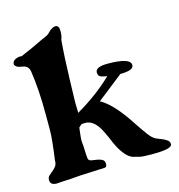

<svg xmlns="http://www.w3.org/2000/svg" viewBox="-106 -779 837 900"><g transform="rotate(-15 312.0 -329.0)"><path d="M624 -12Q624 11 532 11Q483 11 469.5 8Q456 5 438 0Q420 -5 403.5 -23.5Q387 -42 374.5 -65.5Q362 -89 352 -115Q341 -140 329 -162Q301 -211 263 -212Q246 -212 242 -210L229 -198Q227 -182 226 -172Q225 -162 224 -153Q223 -144 223 -140Q223 -136 224 -122Q226 -109 226 -94Q227 -59 229 -47Q232 -37 244 -35L270 -31Q284 -29 295 -23Q306 -17 306 -1Q306 15 293 15Q285 15 267 16Q249 17 226 18Q203 19 178 20L128 24Q105 25 87 26Q69 27 60 28Q28 28 28 3Q28 -10 36 -17.5Q44 -25 53.5 -32.5Q63 -40 71 -50Q79 -60 79 -79Q93 -180 93 -223V-301Q93 -419 79 -511Q74 -538 50 -542Q40 -544 29 -546.5Q18 -549 10 -560L9 -564Q9 -578 22 -585Q35 -592 48 -592L54 -591Q69 -597 107 -614L164 -641Q184 -650 190 -652.5Q196 -655 202 -660L214 -672Q231 -686 243 -686Q261 -686 261 -659Q261 -632 254 -617Q247 -536 244 -430Q241 -324 241 -320V-308L242 -276V-266Q344 -325 418 -397Q404 -399 389.5 -403.5Q375 -408 375 -426Q375 -453 434 -453Q545 -453 545 -417Q545 -391 480 -391L354 -292Q406 -264 466 -178L510 -113Q531 -82 543.5 -70Q556 -58 568.5 -53.5Q581 -49 593.5 -43.5Q606 -38 615 -31Q624 -24 624 -12Z"/></g></svg>

Font: Miltonian Tattoo
Style: Regular
Weight: 400
Designer: Pablo Impallari
Foundry: Pablo Impallari
Version: Version 1.008